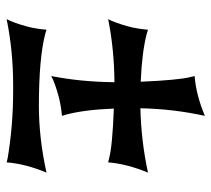

<svg xmlns="http://www.w3.org/2000/svg" viewBox="-50 -684 652 593"><g transform="rotate(90 276.5 -388.0)"><path d="M39.6 -82Q50.8 -103 62.5 -145.5Q69.3 -170.4 72.3 -205.1L85 -201.2Q161.1 -181.6 308.1 -181.6Q406.7 -181.6 513.7 -205.1Q486.8 -141.6 481.9 -82L469.7 -85Q369.1 -102.1 260.7 -102.1H243.7Q137.7 -102.1 39.6 -82ZM39.6 -395.5Q50.8 -416.5 62.5 -459Q69.3 -483.9 72.3 -518.6L85 -514.6Q142.1 -500 232.9 -496.1Q228 -612.3 218.3 -650.4L215.3 -662.6Q273.4 -667 338.4 -694.3Q316.9 -597.2 314.9 -495.1Q417 -497.6 513.7 -518.6Q486.8 -454.1 481.9 -395.5L469.7 -398.4Q432.1 -408.7 315.9 -413.1Q319.3 -322.8 334.5 -265.6L338.4 -252.9Q306.6 -250 278.8 -242.7Q236.8 -231.4 215.3 -219.7Q233.4 -311 234.4 -415Q130.9 -414.1 39.6 -395.5Z"/></g></svg>

Font: MedievalSharp
Style: Regular
Weight: 500
Version: Version 1.0